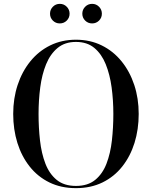

<svg xmlns="http://www.w3.org/2000/svg" viewBox="-20 -966 788 996"><path d="M374 10Q297 10 236.5 -19.5Q176 -49 134 -102Q92 -155 70.2 -224.8Q48.5 -294.5 48.5 -375Q48.5 -455.5 71.5 -525.2Q94.5 -595 137.5 -648Q180.5 -701 240.5 -730.5Q300.5 -760 374 -760Q447.5 -760 507.5 -730.5Q567.5 -701 610.5 -648Q653.5 -595 676.5 -525.2Q699.5 -455.5 699.5 -375Q699.5 -294.5 677.8 -224.8Q656 -155 614 -102Q572 -49 511.5 -19.5Q451 10 374 10ZM374 -1.5Q435.5 -1.5 473.8 -32.8Q512 -64 532.5 -117.2Q553 -170.5 560.5 -237.5Q568 -304.5 568 -375Q568 -446 559 -512.8Q550 -579.5 528.5 -632.8Q507 -686 469.5 -717.2Q432 -748.5 374 -748.5Q316.5 -748.5 278.8 -717.2Q241 -686 219.2 -632.8Q197.5 -579.5 188.8 -512.8Q180 -446 180 -375Q180 -304.5 187.5 -237.5Q195 -170.5 215.5 -117.2Q236 -64 274.2 -32.8Q312.5 -1.5 374 -1.5ZM458 -844.5Q436.5 -844.5 421.8 -859.2Q407 -874 407 -895Q407 -916 421.8 -931Q436.5 -946 458 -946Q479 -946 493.8 -931Q508.5 -916 508.5 -895Q508.5 -874 493.8 -859.2Q479 -844.5 458 -844.5ZM290 -844.5Q269 -844.5 254.2 -859.2Q239.5 -874 239.5 -895Q239.5 -916 254.2 -931Q269 -946 290.5 -946Q311.5 -946 326.2 -931Q341 -916 341 -895Q341 -874 326.2 -859.2Q311.5 -844.5 290 -844.5Z"/></svg>

Font: Bodoni Moda 18pt Medium
Style: Regular
Weight: 500
Designer: Owen Earl
Foundry: indestructible type
Version: Version 2.004